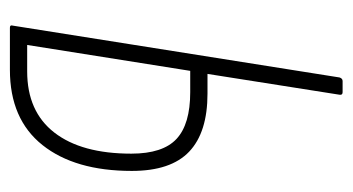

<svg xmlns="http://www.w3.org/2000/svg" viewBox="-178 -516 695 378"><g transform="rotate(90 169.0 -327.5)"><path d="M35 0Q29 0 31 -6L133 -649Q135 -655 140 -655H162Q168 -655 167 -649L126 -389H165Q241 -389 279 -353Q317 -317 317 -240Q317 -128 266 -64Q215 0 118 0ZM69 -34H121Q200 -34 241.5 -87.5Q283 -141 283 -239Q283 -301 254 -328Q225 -355 162 -355H120Z"/></g></svg>

Font: Sofia Sans Extra Condensed ExtraLight
Style: Italic
Weight: 250
Italic angle: -9°
Version: Version 4.100